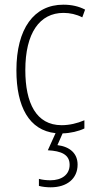

<svg xmlns="http://www.w3.org/2000/svg" viewBox="-20 -652 406 819"><path d="M311 50C311 4 280 -26 225 -33L247 -83C281 -84 315 -92 340 -104V-139C310 -126 276 -118 243 -118C134 -118 88 -213 88 -353C88 -511 149 -597 251 -597C278 -597 306 -591 331 -578L343 -611C316 -625 286 -632 250 -632C125 -632 50 -530 50 -352C50 -197 104 -96 217 -84L184 -11C241 -8 277 7 277 51C277 94 242 117 195 117C178 117 160 115 146 111V141C161 145 179 147 196 147C266 147 311 110 311 50Z"/></svg>

Font: Noto Sans Kannada UI Condensed ExtraLight
Style: Regular
Weight: 200
Width: 3
Designer: Jelle Bosma - Monotype Design Team
Foundry: Monotype Imaging Inc.
Version: Version 2.005